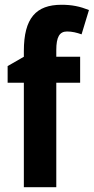

<svg xmlns="http://www.w3.org/2000/svg" viewBox="-20 -785 393 805"><path d="M316 -438V-547H216V-575C216 -629 229 -653 261 -653C283 -653 302 -648 322 -641L353 -743C315 -758 282 -765 238 -765C131 -765 80 -709 80 -571V-547L12 -508V-438H80V0H216V-438Z"/></svg>

Font: Noto Sans Ethiopic Condensed
Style: Bold
Weight: 700
Width: 3
Designer: Monotype Design Team
Foundry: Monotype Imaging Inc.
Version: Version 2.102